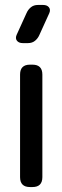

<svg xmlns="http://www.w3.org/2000/svg" viewBox="-20 -746 252 775"><path d="M101 9H111Q151 9 151 -31V-445Q151 -485 111 -485H101Q61 -485 61 -445V-31Q61 9 101 9ZM72 -572H93Q110 -572 121.5 -581.5Q133 -591 139 -605L179 -693Q185 -707 177.5 -716.5Q170 -726 154 -726H133Q116 -726 104.5 -716.5Q93 -707 87 -693L47 -605Q41 -591 48.5 -581.5Q56 -572 72 -572Z"/></svg>

Font: WDXL Lubrifont TC
Style: Regular
Weight: 400
Designer: [WDXL Lubrifont] Copyright 2020-2022 (c) NightFurySL2001, Skr-ZERO; [ZCOOL QingKe HuangYou] Copyright 2018-2022 (c) The 
Version: Version 2.001;hotconv 1.1.1;makeotfexe 2.6.0